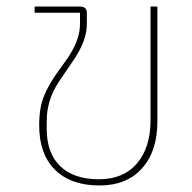

<svg xmlns="http://www.w3.org/2000/svg" viewBox="-20 -556 587 588"><path d="M285 12Q197 12 148.5 -36Q100 -84 100 -172Q100 -226 114.5 -261.5Q129 -297 157 -336Q169 -353 181.5 -370Q194 -387 203.5 -405Q213 -423 219 -442.5Q225 -462 225 -485V-517H86V-536H225Q246 -536 246 -516V-485Q246 -462 240 -442Q234 -422 224 -403Q214 -384 201 -365.5Q188 -347 174 -326Q162 -309 152.5 -293Q143 -277 136.5 -260Q130 -243 126.5 -224Q123 -205 123 -181V-162Q123 -87 164.5 -47Q206 -7 283 -7Q358 -7 399.5 -55.5Q441 -104 441 -188V-536H462V-184Q462 -93 415 -40.5Q368 12 285 12Z"/></svg>

Font: IBM Plex Sans Thai Thin
Style: Regular
Weight: 100
Designer: Mike Abbink, Paul van der Laan, Pieter van Rosmalen, Ben Mitchell, Mark Frömberg
Foundry: Bold Monday
Version: Version 1.1